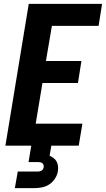

<svg xmlns="http://www.w3.org/2000/svg" viewBox="-20 -755 549 995"><path d="M8 0 129 -735H509L491 -621H249L218 -439H402L384 -325H200L165 -114H407L388 0ZM57 220 72 134H172Q177 134 182.5 133.5Q188 133 193 130.5Q198 128 201.5 123.5Q205 119 206 114Q207 108 206 102Q205 96 201 92Q197 88 191.5 86.5Q186 85 180 85H128L142 0H246L237 52Q248 57 258 64.5Q268 72 273.5 82.5Q279 93 280.5 106Q282 119 280 132Q277 152 265 170.5Q253 189 235.5 200.5Q218 212 197.5 216Q177 220 157 220Z"/></svg>

Font: Iosevka Heavy Oblique
Style: Regular
Weight: 900
Italic angle: -9°
Monospace: yes
Designer: Belleve Invis
Foundry: Belleve Invis
Version: Version 32.5.0; ttfautohint (v1.8.4)